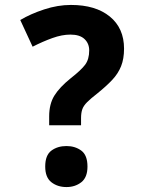

<svg xmlns="http://www.w3.org/2000/svg" viewBox="-20 -744 584 777"><path d="M179 -237V-273Q179 -323 200 -357Q221 -391 267 -428Q308 -460 324.5 -482Q341 -504 341 -540Q341 -568 322 -586Q303 -604 265 -604Q231 -604 192 -590Q153 -576 112 -555L62 -663Q104 -688 159 -706Q214 -724 267 -724Q367 -724 424.5 -677Q482 -630 482 -547Q482 -506 470 -476Q458 -446 434 -420.5Q410 -395 374 -366Q347 -345 332.5 -330.5Q318 -316 313 -301.5Q308 -287 308 -266V-237ZM249 13Q213 13 188 -6.5Q163 -26 163 -70Q163 -116 188 -134.5Q213 -153 249 -153Q284 -153 309 -134.5Q334 -116 334 -70Q334 -26 309 -6.5Q284 13 249 13Z"/></svg>

Font: Noto Sans Bengali
Style: Bold
Weight: 700
Designer: Jelle Bosma - Monotype Design Team
Foundry: Monotype Imaging Inc.
Version: Version 2.003; ttfautohint (v1.8.4.7-5d5b)